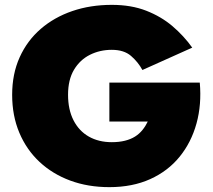

<svg xmlns="http://www.w3.org/2000/svg" viewBox="-20 -740 878 790"><path d="M430 -240H588Q579 -221 566 -205Q553 -189 535.5 -178Q518 -167 494 -161Q470 -155 440 -155Q386 -155 345.5 -178Q305 -201 282.5 -245Q260 -289 260 -350Q260 -412 284.5 -453Q309 -494 350 -514.5Q391 -535 440 -535Q490 -535 519 -510Q548 -485 566 -452L771 -544Q736 -593 689.5 -632.5Q643 -672 581.5 -696Q520 -720 440 -720Q352 -720 277.5 -694.5Q203 -669 147.5 -621Q92 -573 61 -504.5Q30 -436 30 -350Q30 -264 59.5 -194Q89 -124 142.5 -74Q196 -24 269 3Q342 30 430 30Q525 30 598 -3Q671 -36 719 -95Q767 -154 788.5 -232Q810 -310 802 -400H430Z"/></svg>

Font: Jost Black
Style: Regular
Weight: 900
Version: Version 3.710